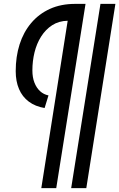

<svg xmlns="http://www.w3.org/2000/svg" viewBox="-20 -760 615 990"><path d="M347 210 498 -740H575L425 210ZM230 -268 210 -203Q162 -211 128.5 -236Q95 -261 78 -301Q61 -341 61 -393Q61 -468 81 -531Q101 -594 140.5 -641Q180 -688 237 -714Q294 -740 368 -740H421L270 210H193L329 -653Q283 -652 249 -630Q215 -608 192 -571.5Q169 -535 158 -490Q147 -445 147 -397Q147 -361 157.5 -334Q168 -307 186.5 -290Q205 -273 230 -268Z"/></svg>

Font: Georama ExtraCondensed Thin Medium
Style: Italic
Weight: 500
Italic angle: -9°
Version: Version 1.001